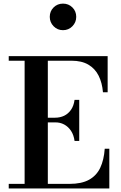

<svg xmlns="http://www.w3.org/2000/svg" viewBox="-20 -1068 683 1088"><path d="M29.5 0V-26H119.5V-724H29.5V-750H590V-545H563.5Q559 -598.5 539 -638.8Q519 -679 481 -701.5Q443 -724 384.5 -724H251V-26H374Q442.5 -26 484.8 -49.5Q527 -73 548 -117.2Q569 -161.5 573.5 -225H599.5V0ZM402.5 -269.5Q398 -303 382.5 -326.5Q367 -350 343.8 -362.5Q320.5 -375 292 -374.5H232.5V-401H292Q320.5 -401 343.8 -412.2Q367 -423.5 382.5 -446Q398 -468.5 402.5 -502H429V-269.5ZM337 -897Q305.5 -897 283.8 -919.2Q262 -941.5 262 -972.5Q262 -1004.5 283.8 -1026Q305.5 -1047.5 337 -1047.5Q368.5 -1047.5 390.2 -1026Q412 -1004.5 412 -972.5Q412 -941.5 390.2 -919.2Q368.5 -897 337 -897Z"/></svg>

Font: Bodoni Moda 9pt SemiBold
Style: Regular
Weight: 600
Designer: Owen Earl
Foundry: indestructible type
Version: Version 2.005